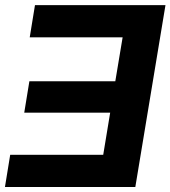

<svg xmlns="http://www.w3.org/2000/svg" viewBox="-33 -748 682 768"><path d="M628.9 -727.5 508.3 0H-13.2L7.8 -128.9H379.9L407.7 -297.4H64L84.5 -422.9H428.2L457.5 -598.6H85.9L106.9 -727.5Z"/></svg>

Font: Inter Display
Style: Bold Italic
Weight: 700
Italic angle: -9.39999°
Designer: Rasmus Andersson
Foundry: rsms
Version: Version 4.000;git-a52131595